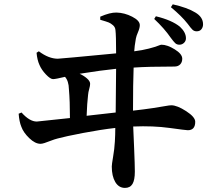

<svg xmlns="http://www.w3.org/2000/svg" viewBox="-20 -832 1040 910"><path d="M710.9 -742.2 718.8 -754.9Q794.9 -736.3 833 -705.1Q861.3 -678.7 861.3 -650.4Q861.3 -637.7 852.1 -628.9Q842.8 -620.1 830.1 -620.1Q818.4 -620.1 810.5 -627.4Q802.7 -634.8 789.1 -653.3Q758.8 -697.3 710.9 -742.2ZM390.6 -283.2Q483.4 -293.9 528.3 -298.8Q530.3 -447.3 530.3 -505.9Q461.9 -499 357.4 -482.4Q377 -473.6 392.1 -460.4Q407.2 -447.3 407.2 -434.6Q407.2 -425.8 402.8 -410.2Q398.4 -394.5 397.5 -382.8Q392.6 -341.8 390.6 -283.2ZM611.3 -232.4Q612.3 -210.9 615.7 -130.4Q619.1 -49.8 619.1 -18.6Q619.1 21.5 607.9 40Q596.7 58.6 572.3 58.6Q543 58.6 526.4 30.8Q509.8 2.9 509.8 -43Q509.8 -52.7 516.1 -89.4Q522.5 -126 524.4 -161.1Q526.4 -194.3 526.4 -225.6Q458 -217.8 373.5 -201.7Q289.1 -185.5 253.9 -175.8Q238.3 -171.9 220.7 -165Q203.1 -158.2 191.4 -154.3Q179.7 -150.4 171.9 -150.4Q146.5 -150.4 118.7 -177.2Q90.8 -204.1 81.1 -231.4Q71.3 -254.9 68.4 -293L82 -298.8Q120.1 -255.9 154.3 -255.9Q156.2 -255.9 311.5 -272.5Q311.5 -353.5 306.6 -409.2Q305.7 -448.2 288.1 -467.8Q243.2 -457 231.4 -457Q218.8 -457 197.8 -479Q176.8 -501 167 -524.4Q156.2 -547.9 153.3 -582L164.1 -588.9Q210.9 -553.7 253.9 -553.7Q264.6 -553.7 530.3 -579.1Q530.3 -664.1 527.3 -688.5Q526.4 -703.1 515.6 -712.4Q504.9 -721.7 495.1 -725.6Q485.4 -729.5 455.1 -738.3V-752.9Q502 -773.4 532.2 -772.5Q570.3 -771.5 606.4 -752.9Q642.6 -734.4 642.6 -712.9Q642.6 -699.2 634.3 -680.2Q626 -661.1 624 -649.4Q617.2 -611.3 616.2 -588.9Q655.3 -593.8 685.1 -601.6Q714.8 -609.4 728 -614.7Q741.2 -620.1 745.1 -620.1Q772.5 -620.1 808.1 -598.1Q843.8 -576.2 843.8 -553.7Q843.8 -537.1 834 -526.9Q824.2 -516.6 806.6 -516.6Q681.6 -516.6 613.3 -511.7Q610.4 -437.5 610.4 -307.6Q663.1 -313.5 705.1 -319.8Q747.1 -326.2 765.1 -329.6Q783.2 -333 792 -333Q819.3 -333 862.3 -305.2Q905.3 -277.3 905.3 -254.9Q905.3 -214.8 870.1 -214.8Q861.3 -214.8 783.7 -225.6Q706.1 -236.3 611.3 -232.4ZM790 -797.9 798.8 -811.5Q868.2 -795.9 906.2 -772.5Q942.4 -751 942.4 -716.8Q942.4 -703.1 934.6 -693.4Q926.8 -683.6 912.1 -683.6Q900.4 -683.6 892.6 -690.9Q884.8 -698.2 869.1 -719.7Q840.8 -755.9 790 -797.9Z"/></svg>

Font: GenRyuMin TW TTF Bold
Style: Regular
Weight: 700
Version: Version 1.300